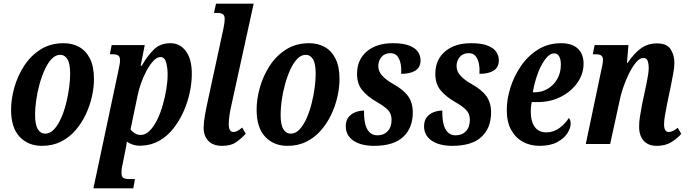

<svg xmlns="http://www.w3.org/2000/svg" viewBox="-20 -780 3728 1040"><path d="M207 10Q133 10 86.5 -39Q40 -88 40 -186Q40 -243 57.5 -305.5Q75 -368 110.5 -423Q146 -478 199.5 -512Q253 -546 325 -546Q371 -546 408 -526Q445 -506 467 -463Q489 -420 489 -351Q489 -307 478 -257.5Q467 -208 445 -161Q423 -114 389.5 -75Q356 -36 310.5 -13Q265 10 207 10ZM225 -56Q251 -56 272.5 -79Q294 -102 310.5 -139Q327 -176 338 -219.5Q349 -263 354.5 -305.5Q360 -348 360 -380Q360 -435 345.5 -459Q331 -483 306 -483Q281 -483 260 -461Q239 -439 222.5 -403Q206 -367 194 -323.5Q182 -280 176 -237Q170 -194 170 -159Q170 -104 185 -80Q200 -56 225 -56Z M621 -396Q625 -416 627.5 -429Q630 -442 630 -454Q630 -473 620.5 -479.5Q611 -486 591 -486H575L585 -536H764L742 -424H748Q778 -477 813 -511.5Q848 -546 903 -546Q955 -546 987 -503Q1019 -460 1019 -380Q1019 -333 1008 -280Q997 -227 974.5 -176.5Q952 -126 919.5 -84.5Q887 -43 843.5 -18Q800 7 747 9Q703 12 667 -13Q666 -5 664 9Q662 23 659 35L646 100Q642 116 640 129Q638 142 638 156Q638 178 649 184Q660 190 681 190H711L702 240H486ZM742 -49Q768 -49 790.5 -71.5Q813 -94 831 -130.5Q849 -167 861.5 -210.5Q874 -254 881 -297.5Q888 -341 888 -376Q888 -412 880 -441.5Q872 -471 849 -471Q830 -471 810.5 -450Q791 -429 773.5 -396.5Q756 -364 743.5 -328Q731 -292 725 -261L687 -79Q694 -69 709 -59Q724 -49 742 -49Z M1183 10Q1134 10 1108.5 -17Q1083 -44 1083 -87Q1083 -115 1090 -155.5Q1097 -196 1110 -254L1190 -624Q1193 -638 1195 -652.5Q1197 -667 1197 -679Q1197 -697 1186.5 -703.5Q1176 -710 1157 -710H1139L1150 -760H1354L1234 -213Q1227 -184 1223 -155.5Q1219 -127 1219 -107Q1219 -65 1245 -65Q1256 -65 1267 -71.5Q1278 -78 1292 -89L1311 -56Q1291 -33 1261.5 -11.5Q1232 10 1183 10Z M1537 10Q1463 10 1416.5 -39Q1370 -88 1370 -186Q1370 -243 1387.5 -305.5Q1405 -368 1440.5 -423Q1476 -478 1529.5 -512Q1583 -546 1655 -546Q1701 -546 1738 -526Q1775 -506 1797 -463Q1819 -420 1819 -351Q1819 -307 1808 -257.5Q1797 -208 1775 -161Q1753 -114 1719.5 -75Q1686 -36 1640.5 -13Q1595 10 1537 10ZM1555 -56Q1581 -56 1602.5 -79Q1624 -102 1640.5 -139Q1657 -176 1668 -219.5Q1679 -263 1684.5 -305.5Q1690 -348 1690 -380Q1690 -435 1675.5 -459Q1661 -483 1636 -483Q1611 -483 1590 -461Q1569 -439 1552.5 -403Q1536 -367 1524 -323.5Q1512 -280 1506 -237Q1500 -194 1500 -159Q1500 -104 1515 -80Q1530 -56 1555 -56Z M2006 10Q1936 10 1894.5 -18Q1853 -46 1853 -96Q1853 -127 1868 -145.5Q1883 -164 1905.5 -172.5Q1928 -181 1952 -181Q1951 -145 1957 -114.5Q1963 -84 1979.5 -65.5Q1996 -47 2024 -47Q2059 -47 2080 -69.5Q2101 -92 2101 -131Q2101 -164 2081 -184.5Q2061 -205 2022 -227Q1970 -257 1942 -291.5Q1914 -326 1914 -380Q1914 -456 1966.5 -501Q2019 -546 2108 -546Q2164 -546 2197 -533Q2230 -520 2244 -499Q2258 -478 2258 -454Q2258 -415 2230 -397.5Q2202 -380 2153 -380Q2155 -407 2150.5 -432.5Q2146 -458 2133 -475Q2120 -492 2095 -492Q2065 -492 2048 -473Q2031 -454 2029 -426Q2028 -395 2049.5 -371Q2071 -347 2110 -325Q2166 -294 2191 -258.5Q2216 -223 2216 -171Q2216 -87 2164 -38.5Q2112 10 2006 10Z M2430 10Q2360 10 2318.5 -18Q2277 -46 2277 -96Q2277 -127 2292 -145.5Q2307 -164 2329.5 -172.5Q2352 -181 2376 -181Q2375 -145 2381 -114.5Q2387 -84 2403.5 -65.5Q2420 -47 2448 -47Q2483 -47 2504 -69.5Q2525 -92 2525 -131Q2525 -164 2505 -184.5Q2485 -205 2446 -227Q2394 -257 2366 -291.5Q2338 -326 2338 -380Q2338 -456 2390.5 -501Q2443 -546 2532 -546Q2588 -546 2621 -533Q2654 -520 2668 -499Q2682 -478 2682 -454Q2682 -415 2654 -397.5Q2626 -380 2577 -380Q2579 -407 2574.5 -432.5Q2570 -458 2557 -475Q2544 -492 2519 -492Q2489 -492 2472 -473Q2455 -454 2453 -426Q2452 -395 2473.5 -371Q2495 -347 2534 -325Q2590 -294 2615 -258.5Q2640 -223 2640 -171Q2640 -87 2588 -38.5Q2536 10 2430 10Z M2902 10Q2853 10 2813 -11.5Q2773 -33 2749 -76Q2725 -119 2725 -185Q2725 -242 2744.5 -304.5Q2764 -367 2801.5 -422Q2839 -477 2894 -511.5Q2949 -546 3020 -546Q3078 -546 3109.5 -517Q3141 -488 3141 -435Q3141 -380 3108 -332.5Q3075 -285 3018.5 -256Q2962 -227 2891 -227H2860Q2855 -205 2855 -177Q2855 -122 2876.5 -92.5Q2898 -63 2939 -63Q2979 -63 3011.5 -87.5Q3044 -112 3061 -141Q3071 -131 3071 -110Q3071 -85 3052.5 -57Q3034 -29 2997 -9.5Q2960 10 2902 10ZM2874 -280Q2914 -280 2946.5 -299Q2979 -318 2998.5 -352Q3018 -386 3018 -430Q3018 -459 3008.5 -475Q2999 -491 2982 -491Q2963 -491 2945 -472.5Q2927 -454 2911 -423Q2895 -392 2883.5 -354.5Q2872 -317 2866 -280Z M3538 10Q3490 10 3465.5 -19Q3441 -48 3442 -96Q3442 -119 3446 -146Q3450 -173 3458 -215L3475 -295Q3478 -309 3482.5 -330.5Q3487 -352 3490.5 -375Q3494 -398 3494 -415Q3494 -433 3488.5 -449.5Q3483 -466 3465 -466Q3445 -466 3425 -442Q3405 -418 3386.5 -380.5Q3368 -343 3354.5 -302.5Q3341 -262 3335 -229L3285 0H3153L3237 -400Q3240 -414 3243 -428.5Q3246 -443 3246 -456Q3246 -473 3236.5 -479.5Q3227 -486 3207 -486H3191L3201 -536H3384L3376 -439H3379Q3416 -493 3453 -519Q3490 -545 3539 -545Q3592 -545 3612.5 -513.5Q3633 -482 3633 -439Q3633 -413 3626 -378.5Q3619 -344 3614 -316L3592 -210Q3586 -179 3581.5 -152.5Q3577 -126 3577 -106Q3577 -65 3603 -65Q3623 -65 3651 -88L3670 -55Q3651 -32 3618 -11Q3585 10 3538 10Z"/></svg>

Font: Noto Serif ExtraCondensed
Style: Bold Italic
Weight: 700
Width: 2
Italic angle: -12°
Designer: Monotype Design Team
Foundry: Monotype Imaging Inc.
Version: Version 2.013; ttfautohint (v1.8.4.7-5d5b)